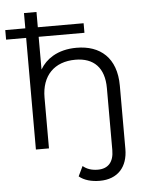

<svg xmlns="http://www.w3.org/2000/svg" viewBox="-68 -791 800 1040"><g transform="rotate(-5 331.5 -271.5)"><path d="M432 199C531 199 585 136 585 39V-305C585 -457 497 -530 369 -530C318 -530 275 -519 239 -498C210 -481 187 -458 170 -429V-607H419V-659H170V-742H102V-659H-7V-607H102V0H173V-276C173 -396 243 -466 357 -466C457 -466 514 -409 514 -298V39C514 104 483 138 427 138C394 138 367 129 346 111L320 165C347 188 388 199 432 199Z"/></g></svg>

Font: Montserrat Z
Style: Regular
Weight: 400
Designer: Julieta Ulanovsky
Foundry: Julieta Ulanovsky
Version: Version 8.000